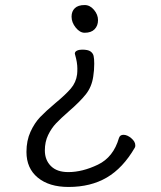

<svg xmlns="http://www.w3.org/2000/svg" viewBox="-20 -513 640 762"><path d="M316 -383Q297 -383 280.5 -403.5Q264 -424 264 -447Q264 -468 277 -480.5Q290 -493 316 -493Q337 -493 353 -474Q369 -455 369 -433Q369 -411 355.5 -397Q342 -383 316 -383ZM252 229Q175 229 130 192Q85 155 85 90Q85 45 101 10Q117 -25 139.5 -48.5Q162 -72 200 -104Q240 -137 261 -161.5Q282 -186 286 -218Q287 -226 287 -241Q287 -265 278 -296L277 -300Q277 -308 285.5 -312Q294 -316 306 -316Q329 -316 339 -309Q349 -302 351.5 -291Q354 -280 354 -260Q354 -234 350 -209Q344 -168 320.5 -138.5Q297 -109 253 -71Q221 -43 202.5 -23.5Q184 -4 171 23Q158 50 158 84Q158 122 182 146Q206 170 251 170Q307 170 368.5 140.5Q430 111 452 35Q456 22 470 22Q485 22 501 35.5Q517 49 517 64Q517 70 515 73Q468 154 404 191.5Q340 229 252 229Z"/></svg>

Font: Iansui
Style: Regular
Weight: 400
Designer: But Ko / Fontworks Inc.
Foundry: zi-hi.com / Fontworks Inc.
Version: Version 1.002